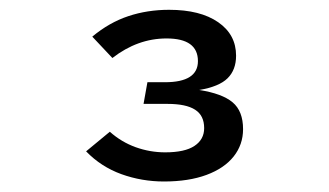

<svg xmlns="http://www.w3.org/2000/svg" viewBox="-20 -678 655 382"><path d="M449.7 -567.2Q449.7 -539 432.8 -522.3Q415.9 -505.6 376.4 -499Q422.1 -491.8 442.8 -474.4Q463.6 -456.9 463.6 -421Q463.6 -390.3 444.9 -366.7Q426.2 -343.1 390.8 -330Q355.4 -316.9 306.2 -316.9Q262.1 -316.9 221.5 -331.5Q181 -346.2 151.3 -376.9L198.5 -415.9Q221.5 -395.4 250 -385.1Q278.5 -374.9 308.7 -374.9Q347.7 -374.9 366.9 -387.7Q386.2 -400.5 386.2 -423.1Q386.2 -448.2 368.2 -459.7Q350.3 -471.3 313.3 -471.3H265.6L273.3 -514.4H308.2Q373.8 -514.4 373.8 -556.4Q373.8 -601.5 311.3 -601.5Q253.8 -601.5 203.6 -562.6L163.6 -605.1Q197.4 -633.3 235.4 -645.9Q273.3 -658.5 316.4 -658.5Q378.5 -658.5 414.1 -633.8Q449.7 -609.2 449.7 -567.2Z"/></svg>

Font: Fira Code
Style: Regular
Weight: 400
Designer: Carrois Corporate, Edenspiekermann AG, Nikita Prokopov
Foundry: Carrois Corporate, Edenspiekermann AG, Nikita Prokopov
Version: Version 5.002